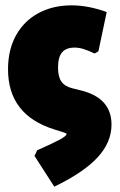

<svg xmlns="http://www.w3.org/2000/svg" viewBox="-20 -504 450 718"><path d="M109 79 119 58Q180 31 204.5 17.5Q229 4 229 -3Q229 -5 221 -8L183 -20Q10 -74 10 -245Q10 -318 40 -372Q70 -426 124 -455Q178 -484 247 -484Q310 -484 379 -459L348 -312L334 -304Q308 -316 291.5 -321Q275 -326 259 -326Q227 -326 212 -308Q197 -290 197 -252Q197 -217 209.5 -199Q222 -181 250 -174L282 -166Q397 -138 397 -38Q397 28 345 84.5Q293 141 183 194Z"/></svg>

Font: Luna Sans Black
Style: Regular
Weight: 900
Designer: Juan Pablo del Peral
Foundry: Huerta Tipografica
Version: Version 2.001; ttfautohint (v1.5)